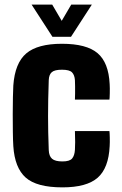

<svg xmlns="http://www.w3.org/2000/svg" viewBox="-20 -799 525 829"><path d="M303.5 -369Q304 -379 304.2 -395Q304.5 -411 304.2 -427Q304 -443 303.5 -453Q302 -475 291 -486.5Q280 -498 247.5 -498Q216 -498 203.8 -487.5Q191.5 -477 190.5 -453Q189 -407.5 188.2 -369.8Q187.5 -332 187.5 -297.5Q187.5 -263 188.2 -227.8Q189 -192.5 190.5 -151Q191.5 -125 204.8 -113.5Q218 -102 249.5 -102Q281 -102 291.5 -114.8Q302 -127.5 303.5 -152Q304.5 -167 304.5 -185.5Q304.5 -204 303.5 -233H452.5Q453.5 -227 454 -205.8Q454.5 -184.5 453.5 -168Q449 -73 401.5 -31.5Q354 10 249.5 10Q138.5 10 91 -32.2Q43.5 -74.5 37.5 -168Q36 -191.5 35.5 -228.5Q35 -265.5 35 -305.8Q35 -346 35.8 -379.8Q36.5 -413.5 37.5 -430Q44.5 -527 93.5 -568.5Q142.5 -610 247.5 -610Q353.5 -610 401.2 -569.5Q449 -529 453.5 -436Q454.5 -419.5 454 -396.2Q453.5 -373 452.5 -369ZM206.5 -640 116.5 -779H205.5L246.5 -709L287.5 -779H376.5L286.5 -640Z"/></svg>

Font: Big Shoulders Text Thin Black
Style: Regular
Weight: 900
Version: Version 2.002